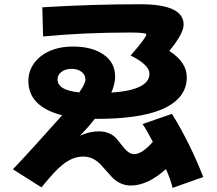

<svg xmlns="http://www.w3.org/2000/svg" viewBox="-20 -830 1040 922"><path d="M360.4 -386.2Q390.6 -428.7 390.1 -447.3Q390.6 -469.7 372.6 -484.4Q354.5 -499 324.2 -499.5Q293 -499 274.4 -484.4Q255.9 -469.7 256.3 -448.2Q256.8 -396.5 360.4 -386.2ZM877 -459.5Q877 -352.5 748.5 -301.3Q640.6 -259.3 449.2 -259.3H435.5Q404.8 -220.2 364.3 -178.2Q409.2 -199.2 454.6 -199.2Q501.5 -199.2 532.7 -171.4Q538.1 -167 576.7 -118.2Q600.1 -90.3 623.5 -89.8Q662.6 -89.8 713.9 -148.9Q683.6 -207 664.6 -234.4L805.7 -283.2Q891.6 -144.5 956.1 20L808.6 72.3Q799.8 33.2 776.9 -18.1Q689.5 60.5 608.4 61Q560.5 61 521.5 24.9Q491.2 -8.8 461.4 -42Q425.3 -78.1 380.4 -78.1Q328.1 -78.6 278.3 -37.1Q245.1 -11.7 179.2 69.8L42 -17.1Q115.7 -93.8 278.3 -276.4Q116.2 -318.4 116.2 -441.4Q116.2 -510.3 174.3 -558.6Q234.4 -606.4 330.1 -606.4Q420.4 -606.9 476.6 -568.4Q533.2 -529.8 532.7 -461.4Q533.2 -428.2 514.6 -385.3Q697.8 -397.5 697.8 -476.6Q697.3 -518.6 607.4 -563.5Q682.6 -649.4 682.6 -664.6Q682.6 -673.8 604.5 -673.8Q379.4 -673.8 187 -654.8L183.1 -794.9Q420.4 -809.6 651.9 -809.6Q861.8 -810.1 861.8 -711.9Q861.8 -668.9 793 -585.4Q877 -531.2 877 -459.5Z"/></svg>

Font: Droid Sans
Style: Regular
Weight: 400
Foundry: Ascender Corporation
Version: Version 1.00 build 114